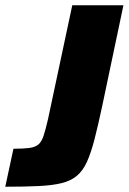

<svg xmlns="http://www.w3.org/2000/svg" viewBox="-64 -708 488 728"><path d="M-44 0 -13 -144Q25 -144 47.5 -147Q70 -150 82 -160.5Q94 -171 101.5 -194Q109 -217 118 -256L210 -688H404L324 -308Q308 -233 294.5 -180.5Q281 -128 265.5 -94Q250 -60 227 -41Q204 -22 169 -13.5Q134 -5 82 -2.5Q30 0 -44 0Z"/></svg>

Font: Saira SemiCondensed Black
Style: Italic
Weight: 900
Width: 4
Italic angle: -12°
Designer: Hector Gatti with collaboration of the Omnibus-Type team
Foundry: Omnibus-Type
Version: Version 1.101